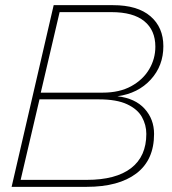

<svg xmlns="http://www.w3.org/2000/svg" viewBox="-20 -724 666 744"><path d="M25 0 188 -704H418Q513 -704 563 -661Q613 -618 613 -545Q613 -469 564 -415.5Q515 -362 435 -351Q504 -343 540.5 -302.5Q577 -262 577 -205Q577 -104 508.5 -52Q440 0 316 0ZM138 -365H378Q443 -365 488.5 -390Q534 -415 558 -455.5Q582 -496 582 -543Q582 -607 539 -642Q496 -677 412 -677H211ZM60 -27H316Q429 -27 488 -72.5Q547 -118 547 -205Q547 -240 530 -270.5Q513 -301 472.5 -320Q432 -339 363 -339H133Z"/></svg>

Font: Prodigy Sans ExtraLight
Style: Italic
Weight: 200
Italic angle: -13°
Designer: Wei Huang
Foundry: Wei Huang
Version: Version 1.003; ttfautohint (v1.8.3)